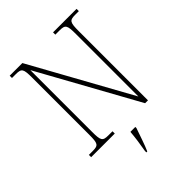

<svg xmlns="http://www.w3.org/2000/svg" viewBox="-261 -842 1190 1190"><g transform="rotate(-45 334.0 -246.5)"><path d="M45 0H252V-20H216C166 -20 160 -31 160 -108V-648L518 0H543V-606C543 -683 549 -694 599 -694H631V-714H425V-694H462C512 -694 518 -683 518 -606V-59L156 -714H45V-694H79C129 -694 135 -683 135 -606V-108C135 -31 129 -20 79 -20H45ZM308 208V221H316C334 182 356 113 371 71V61H328C324 108 317 158 308 208Z"/></g></svg>

Font: Noto Serif SemiCondensed Thin
Style: Regular
Weight: 100
Width: 4
Designer: Monotype Design Team
Foundry: Monotype Imaging Inc.
Version: Version 2.015